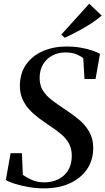

<svg xmlns="http://www.w3.org/2000/svg" viewBox="-20 -1003 568 1034"><path d="M216 11.5Q173.5 11.5 131 3.8Q88.5 -4 56 -14.5Q23.5 -25 11.5 -34L37 -178H98L103 -62Q120.5 -48 150.5 -34.5Q180.5 -21 219 -21Q247.5 -21 273.8 -29.5Q300 -38 320.8 -55.2Q341.5 -72.5 353.5 -98.5Q365.5 -124.5 366.5 -159.5Q367.5 -199 352.5 -227.8Q337.5 -256.5 310 -279.8Q282.5 -303 246 -327Q217.5 -346 189.2 -367Q161 -388 138 -413Q115 -438 101.2 -469Q87.5 -500 87 -538.5Q87 -608 120.5 -655.5Q154 -703 211 -727.8Q268 -752.5 337.5 -752.5Q381 -752.5 416.5 -746Q452 -739.5 478 -730.5Q504 -721.5 518.5 -713L494.5 -577.5H435L428.5 -689.5Q415.5 -700.5 392 -710.5Q368.5 -720.5 331 -720.5Q294 -720.5 263 -704.5Q232 -688.5 212.8 -657.8Q193.5 -627 193.5 -584Q193 -544 211.2 -515.2Q229.5 -486.5 260.8 -462.8Q292 -439 330 -414Q368.5 -389 403 -360.8Q437.5 -332.5 459.5 -295.5Q481.5 -258.5 482 -208Q482.5 -143 449.8 -93.5Q417 -44 357 -16.2Q297 11.5 216 11.5ZM329 -799.5 310 -816.5 460.5 -983 527.5 -919Q502 -896.5 468.8 -875.2Q435.5 -854 399.2 -834.8Q363 -815.5 329 -799.5Z"/></svg>

Font: Merriweather 120pt Medium
Style: Italic
Weight: 500
Italic angle: -7.8°
Version: Version 2.101